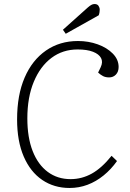

<svg xmlns="http://www.w3.org/2000/svg" viewBox="-20 -921 646 955"><path d="M481 -587Q493 -613 482.5 -632.5Q472 -652 442.5 -663.5Q413 -675 366 -675Q292 -675 236 -633Q180 -591 148 -514Q116 -437 116 -332Q116 -237 142.5 -169.5Q169 -102 217.5 -66Q266 -30 331 -30Q387 -30 436.5 -57.5Q486 -85 535 -146L562 -120Q533 -79 495.5 -48.5Q458 -18 415.5 -2Q373 14 326 14Q249 14 190 -26Q131 -66 98 -142.5Q65 -219 65 -327Q65 -448 102.5 -535Q140 -622 208.5 -669.5Q277 -717 368 -717Q420 -717 466 -700.5Q512 -684 541 -654.5Q570 -625 570 -588Q570 -564 556.5 -550Q543 -536 523 -536Q505 -536 492.5 -542.5Q480 -549 468 -560ZM417 -884Q426 -892 434 -896.5Q442 -901 450 -901Q464 -901 470 -892Q476 -883 476 -873Q476 -868 475 -860.5Q474 -853 471 -845L307 -753L293 -773Z"/></svg>

Font: Literata 18pt ExtraLight
Style: Italic
Weight: 250
Italic angle: -2°
Designer: Latin by Veronika Burian and Jose Scaglione. Greek by Irene Vlachou. Cyrillic by Vera Evstafieva
Foundry: TypeTogether
Version: Version 3.103;gftools[0.9.29]